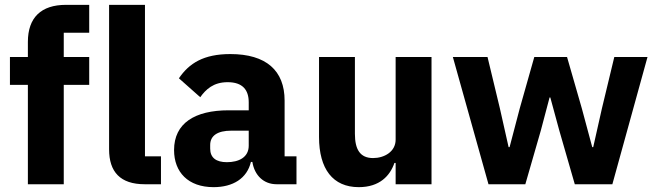

<svg xmlns="http://www.w3.org/2000/svg" viewBox="-20 -760 2710 792"><path d="M95 0H243V-410H348V-525H243V-625H348V-740H252C150 -740 95 -688 95 -587V-525H21V-410H95Z M644 0V-115H578V-740H430V-144C430 -51 476 0 577 0Z M1203 0V-115H1154V-345C1154 -469 1078 -537 930 -537C820 -537 760 -499 718 -437L806 -359C829 -391 860 -421 919 -421C981 -421 1006 -389 1006 -338V-305H923C784 -305 698 -252 698 -141C698 -50 756 12 861 12C941 12 999 -24 1015 -92H1021C1030 -36 1068 0 1121 0ZM916 -91C872 -91 847 -109 847 -147V-162C847 -200 877 -221 934 -221H1006V-159C1006 -111 965 -91 916 -91Z M1612 0H1760V-525H1612V-184C1612 -134 1565 -108 1519 -108C1465 -108 1444 -144 1444 -208V-525H1296V-195C1296 -63 1353 12 1460 12C1546 12 1589 -35 1607 -88H1612Z M1995 0H2147L2211 -222L2247 -358H2250L2287 -222L2351 0H2506L2651 -525H2514L2463 -313L2427 -153H2423L2380 -313L2319 -525H2184L2124 -313L2082 -153H2078L2042 -313L1991 -525H1848Z"/></svg>

Font: IBM Plex Devanagari
Style: Bold
Weight: 700
Designer: Mike Abbink, Paul van der Laan, Pieter van Rosmalen, Erin McLaughlin
Foundry: Bold Monday
Version: Version 1.0